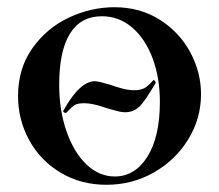

<svg xmlns="http://www.w3.org/2000/svg" viewBox="-20 -500 607 532"><path d="M404 -277Q404 -278 406 -278Q408 -278 410 -275Q412 -272 411 -270Q383 -221 366.5 -205Q350 -189 327 -189Q315 -189 298.5 -194Q282 -199 277 -200Q237 -214 214 -214Q195 -214 187 -209Q179 -204 163 -187H162Q159 -187 156.5 -189.5Q154 -192 156 -194Q201 -275 243 -275Q252 -275 286 -265Q302 -259 319.5 -254.5Q337 -250 352 -250Q369 -250 379.5 -255.5Q390 -261 404 -277ZM30 -234Q30 -310 69.5 -366Q109 -422 170.5 -451Q232 -480 297 -480Q368 -480 422.5 -445.5Q477 -411 507 -355.5Q537 -300 537 -239Q537 -172 502 -114.5Q467 -57 407 -22.5Q347 12 275 12Q204 12 148 -21.5Q92 -55 61 -111.5Q30 -168 30 -234ZM423 -218Q423 -284 403 -338Q383 -392 346.5 -423.5Q310 -455 262 -455Q204 -455 174 -407Q144 -359 144 -265Q144 -194 164.5 -135.5Q185 -77 220 -44Q255 -11 298 -11Q354 -11 388.5 -66Q423 -121 423 -218Z"/></svg>

Font: Cormorant Unicase
Style: Bold
Weight: 700
Designer: Christian Thalmann (Catharsis Fonts)
Foundry: Catharsis Fonts
Version: Version 4.000